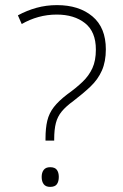

<svg xmlns="http://www.w3.org/2000/svg" viewBox="-20 -722 481 751"><path d="M203 -702Q289 -702 341.5 -658Q394 -614 394 -529Q394 -481 378.5 -446Q363 -411 334 -383.5Q305 -356 267 -327Q238 -306 221.5 -286Q205 -266 198.5 -240.5Q192 -215 192 -178V-172H158V-180Q158 -221 165 -250Q172 -279 190.5 -303Q209 -327 243 -353Q278 -378 303 -402Q328 -426 341.5 -455.5Q355 -485 355 -528Q355 -598 312.5 -631.5Q270 -665 202 -665Q165 -665 130.5 -655.5Q96 -646 65 -628L50 -662Q85 -681 123 -691.5Q161 -702 203 -702ZM176 9Q159 9 151 -1.5Q143 -12 143 -30Q143 -47 151 -57.5Q159 -68 176 -68Q195 -68 202.5 -57.5Q210 -47 210 -30Q210 -12 202.5 -1.5Q195 9 176 9Z"/></svg>

Font: Noto Sans Kannada ExtraLight
Style: Regular
Weight: 200
Designer: Jelle Bosma - Monotype Design Team
Foundry: Monotype Imaging Inc.
Version: Version 2.005; ttfautohint (v1.8.4.7-5d5b)